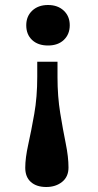

<svg xmlns="http://www.w3.org/2000/svg" viewBox="-20 -552 393 768"><path d="M210 -305V-244Q210 -166 221 -99Q232 -32 243 22Q254 76 254 118Q254 155 228.5 175.5Q203 196 165 196Q126 196 103.5 176Q81 156 81 119Q81 80 93 26Q105 -28 117 -96Q129 -164 129 -245V-305ZM172 -532Q211 -532 235 -509.5Q259 -487 259 -451Q259 -415 235.5 -392.5Q212 -370 172 -370Q132 -370 108.5 -392Q85 -414 85 -451Q85 -487 109 -509.5Q133 -532 172 -532Z"/></svg>

Font: Literata 7pt SemiBold
Style: Regular
Weight: 600
Designer: Latin by Veronika Burian and Jose Scaglione. Greek by Irene Vlachou. Cyrillic by Vera Evstafieva.
Foundry: TypeTogether
Version: Version 3.002